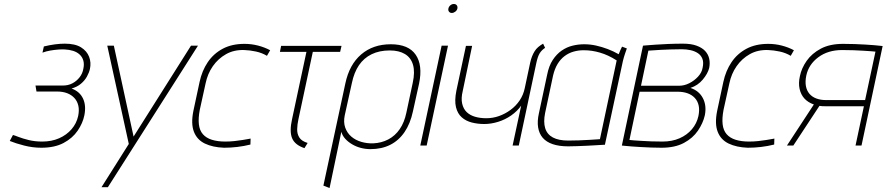

<svg xmlns="http://www.w3.org/2000/svg" viewBox="-20 -730 4447 963"><path d="M193 -466Q212 -473 232.5 -476.5Q253 -480 272.5 -481.5Q292 -483 305 -482Q327 -481 346.5 -475Q366 -469 379.5 -456.5Q393 -444 398 -426Q403 -408 398 -385Q394 -361 379 -342Q364 -323 343 -312Q322 -301 296 -301H158L163 -271H266Q295 -271 317 -262.5Q339 -254 353.5 -238Q368 -222 373 -199.5Q378 -177 372 -148Q364 -111 339 -82Q314 -53 276.5 -36.5Q239 -20 192 -20Q155 -20 124.5 -27.5Q94 -35 73.5 -43Q53 -51 45 -53L29 -23Q58 -11 101 0Q144 11 187 11Q254 11 299 -13Q344 -37 369.5 -74.5Q395 -112 403 -151Q413 -200 396.5 -235.5Q380 -271 339 -286Q367 -294 386 -310Q405 -326 416 -346Q427 -366 431 -384Q438 -416 427 -445Q416 -474 386.5 -492.5Q357 -511 305 -511Q281 -511 255 -507.5Q229 -504 200 -497Z M489 209H521L973 -501H938L650 -45L551 -501H518L626 -8Z M1319 -450 1335 -478Q1307 -493 1274 -501.5Q1241 -510 1206 -510Q1143 -510 1097 -485.5Q1051 -461 1022 -418Q993 -375 981 -319L950 -174Q937 -110 952.5 -69.5Q968 -29 1007.5 -10Q1047 9 1104 11Q1137 11 1170.5 7Q1204 3 1236 -5L1237 -35Q1237 -35 1226.5 -33Q1216 -31 1197.5 -28Q1179 -25 1156.5 -22.5Q1134 -20 1110 -20Q1071 -20 1042.5 -29Q1014 -38 997.5 -57Q981 -76 977.5 -106.5Q974 -137 982 -179L1011 -311Q1021 -360 1047.5 -398Q1074 -436 1114 -458.5Q1154 -481 1206 -479Q1234 -478 1264 -471.5Q1294 -465 1319 -450Z M1477 -133 1549 -470H1686L1693 -500H1390L1384 -470H1517L1445 -133Q1438 -102 1438 -78Q1438 -54 1445 -37Q1452 -20 1467.5 -7.5Q1483 5 1507 13L1523 -13Q1493 -22 1481.5 -40Q1470 -58 1470.5 -82Q1471 -106 1477 -133Z M2051 -171 2082 -311Q2101 -403 2065 -455.5Q2029 -508 1940 -508Q1851 -508 1791.5 -457Q1732 -406 1712 -311L1602 201L1633 213L1692 -69Q1697 -50 1711.5 -34Q1726 -18 1746.5 -6Q1767 6 1790.5 12Q1814 18 1838 18Q1894 18 1937 -3.5Q1980 -25 2009 -67.5Q2038 -110 2051 -171ZM2050 -314 2018 -164Q2008 -116 1985 -82.5Q1962 -49 1928 -31Q1894 -13 1852 -11Q1821 -10 1792 -18.5Q1763 -27 1742 -45Q1721 -63 1711.5 -90Q1702 -117 1709 -151L1745 -314Q1756 -367 1780.5 -403Q1805 -439 1844 -458Q1883 -477 1935 -477Q1981 -477 2011 -459Q2041 -441 2051.5 -405Q2062 -369 2050 -314Z M2088 0H2120L2227 -501H2195ZM2256 -710Q2247 -710 2239 -703.5Q2231 -697 2229 -687Q2227 -678 2232 -671.5Q2237 -665 2246 -665Q2255 -665 2263.5 -671.5Q2272 -678 2274 -687Q2276 -697 2271 -703.5Q2266 -710 2256 -710Z M2551 0H2582L2670 -414Q2677 -447 2687 -463Q2697 -479 2714 -490L2704 -511Q2690 -503 2679.5 -494Q2669 -485 2661.5 -473Q2654 -461 2648.5 -447Q2643 -433 2639 -415L2612 -288Q2605 -254 2586.5 -226.5Q2568 -199 2541 -179Q2514 -159 2483 -148Q2452 -137 2419 -137Q2388 -137 2362.5 -144.5Q2337 -152 2320.5 -168Q2304 -184 2298 -210.5Q2292 -237 2301 -274L2348 -500H2317L2269 -275Q2259 -225 2267 -192.5Q2275 -160 2296 -141.5Q2317 -123 2346.5 -115.5Q2376 -108 2409 -108Q2443 -108 2478.5 -119Q2514 -130 2544 -151Q2574 -172 2594 -200Z M3124 -487 3100 -496Q3098 -492 3092 -479.5Q3086 -467 3083 -458Q3057 -473 3028 -484Q2999 -495 2969.5 -501.5Q2940 -508 2910 -508Q2881 -508 2852 -501Q2823 -494 2797.5 -476.5Q2772 -459 2752.5 -429.5Q2733 -400 2724 -354L2683 -162Q2674 -122 2679 -91Q2684 -60 2702 -39Q2720 -18 2752 -7Q2784 4 2830 4Q2850 4 2874.5 3Q2899 2 2923.5 1Q2948 0 2969 -1.5Q2990 -3 3002.5 -3.5Q3015 -4 3014 -4L3104 -423Q3109 -444 3115 -461Q3121 -478 3124 -487ZM2714 -163 2754 -351Q2762 -385 2776.5 -409Q2791 -433 2811.5 -448.5Q2832 -464 2856.5 -471Q2881 -478 2907 -478Q2929 -478 2949 -475Q2969 -472 2989.5 -466Q3010 -460 3030.5 -450.5Q3051 -441 3073 -427L2989 -32Q2990 -32 2975 -31Q2960 -30 2936 -28.5Q2912 -27 2884 -26Q2856 -25 2830 -25Q2782 -25 2753 -40.5Q2724 -56 2714.5 -87Q2705 -118 2714 -163Z M3443 -289Q3480 -301 3505 -331Q3530 -361 3537 -389Q3542 -414 3537 -436Q3532 -458 3516.5 -474.5Q3501 -491 3473.5 -501Q3446 -511 3406 -511Q3368 -511 3332.5 -509.5Q3297 -508 3268 -506Q3239 -504 3222 -502.5Q3205 -501 3205 -501L3099 0Q3101 0 3114 1.5Q3127 3 3147.5 4.5Q3168 6 3193.5 7.5Q3219 9 3246 10Q3273 11 3298 11Q3365 11 3410 -13Q3455 -37 3480.5 -74.5Q3506 -112 3515 -151Q3525 -200 3505.5 -237.5Q3486 -275 3443 -289ZM3399 -483Q3422 -483 3443 -478.5Q3464 -474 3480 -463.5Q3496 -453 3503 -435Q3510 -417 3504 -390Q3500 -366 3481 -345.5Q3462 -325 3437 -312.5Q3412 -300 3387 -300H3195L3232 -476Q3240 -476 3256 -477.5Q3272 -479 3294.5 -480Q3317 -481 3343.5 -482Q3370 -483 3399 -483ZM3303 -20Q3273 -20 3245.5 -21Q3218 -22 3196 -23.5Q3174 -25 3158.5 -26Q3143 -27 3137 -28L3188 -270H3378Q3407 -270 3429 -262Q3451 -254 3465.5 -238Q3480 -222 3484.5 -199.5Q3489 -177 3483 -148Q3475 -111 3450.5 -82Q3426 -53 3388.5 -36.5Q3351 -20 3303 -20Z M3946 -450 3962 -478Q3934 -493 3901 -501.5Q3868 -510 3833 -510Q3770 -510 3724 -485.5Q3678 -461 3649 -418Q3620 -375 3608 -319L3577 -174Q3564 -110 3579.5 -69.5Q3595 -29 3634.5 -10Q3674 9 3731 11Q3764 11 3797.5 7Q3831 3 3863 -5L3864 -35Q3864 -35 3853.5 -33Q3843 -31 3824.5 -28Q3806 -25 3783.5 -22.5Q3761 -20 3737 -20Q3698 -20 3669.5 -29Q3641 -38 3624.5 -57Q3608 -76 3604.5 -106.5Q3601 -137 3609 -179L3638 -311Q3648 -360 3674.5 -398Q3701 -436 3741 -458.5Q3781 -481 3833 -479Q3861 -478 3891 -471.5Q3921 -465 3946 -450Z M4209 -510Q4142 -510 4097 -486Q4052 -462 4026 -425Q4000 -388 3992 -348Q3984 -313 3990.5 -284Q3997 -255 4015 -235.5Q4033 -216 4062 -206L3927 0H3959L4090 -199Q4094 -198 4103.5 -197.5Q4113 -197 4122.5 -197Q4132 -197 4136 -197H4313L4271 0H4301L4407 -499Q4405 -499 4393.5 -500.5Q4382 -502 4363 -503.5Q4344 -505 4319.5 -506.5Q4295 -508 4266.5 -509Q4238 -510 4209 -510ZM4124 -228Q4096 -228 4074.5 -236Q4053 -244 4039.5 -260Q4026 -276 4022 -299Q4018 -322 4024 -351Q4036 -407 4084.5 -443Q4133 -479 4204 -479Q4234 -479 4262 -478Q4290 -477 4312 -475.5Q4334 -474 4349 -473Q4364 -472 4371 -471L4319 -228Z"/></svg>

Font: Advent Pro ExtraLight
Style: Italic
Weight: 250
Italic angle: -12°
Version: Version 3.000